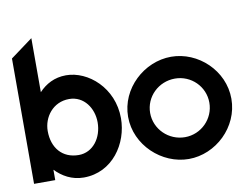

<svg xmlns="http://www.w3.org/2000/svg" viewBox="-74 -760 1136 875"><g transform="rotate(-10 494.5 -322.5)"><path d="M116 0V-48C148 -15 191 11 247 11C380 11 460 -109 460 -226C460 -367 349 -462 247 -462C193 -462 152 -439 121 -406V-656L18 -580V0ZM242 -353C311 -353 352 -291 352 -226C352 -155 308 -94 242 -94C166 -94 121 -148 121 -226C121 -290 167 -353 242 -353Z M733 11C858 11 971 -95 971 -226C971 -357 858 -462 733 -462C608 -462 493 -357 493 -226C493 -95 608 11 733 11ZM733 -361C808 -361 869 -301 869 -226C869 -151 808 -90 733 -90C657 -90 595 -151 595 -226C595 -301 657 -361 733 -361Z"/></g></svg>

Font: Charger Pro
Style: BlkNar
Weight: 900
Designer: Jasper
Foundry: Cannot Into Space Fonts
Version: Version 1.09